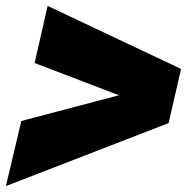

<svg xmlns="http://www.w3.org/2000/svg" viewBox="-33 -619 658 649"><path d="M-13 10 39 -210 369 -297 84 -406 128 -599 579 -386 537 -203Z"/></svg>

Font: Work Sans Black
Style: Italic
Weight: 900
Italic angle: -13°
Designer: Wei Huang
Foundry: Wei Huang
Version: Version 2.009; ttfautohint (v1.8.3)